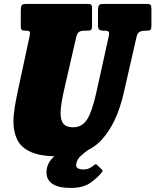

<svg xmlns="http://www.w3.org/2000/svg" viewBox="-20 -770 785 970"><path d="M365 -582 307 -330Q297.5 -289 291.8 -255.8Q286 -222.5 286 -198Q286 -162.5 300.5 -144.8Q315 -127 350 -127Q394.5 -127 419.8 -166.2Q445 -205.5 466 -300L530 -589.5Q533 -603.5 529 -609.2Q525 -615 508 -615H505Q487 -615 481 -620.8Q475 -626.5 475 -643.5V-713.5Q475 -734 479 -742Q483 -750 503 -750H721Q737 -750 741 -745Q745 -740 745 -723V-642.5Q745 -624.5 740.8 -619.8Q736.5 -615 721.5 -615H716Q696.5 -615 685.5 -609.2Q674.5 -603.5 670 -584.5L605 -300Q570 -146.5 493 -63.2Q416 20 275 20Q185.5 20 136 -2.2Q86.5 -24.5 67.2 -64Q48 -103.5 48 -154Q48 -189.5 54.5 -229Q61 -268.5 70 -310L130 -589.5Q132.5 -602.5 130.2 -608.8Q128 -615 113 -615H110Q95.5 -615 90.2 -618.5Q85 -622 85 -640.5V-718.5Q85 -737 89.8 -743.5Q94.5 -750 112 -750H424Q438 -750 441.5 -745.2Q445 -740.5 445 -726V-639.5Q445 -624.5 440.8 -619.8Q436.5 -615 420.5 -615H408Q388 -615 378.8 -608.2Q369.5 -601.5 365 -582ZM337 179.5Q276 179.5 244.2 158.5Q212.5 137.5 215 93.5Q217 61 239.5 34.8Q262 8.5 294.5 -12.8Q327 -34 360.2 -51Q393.5 -68 416.5 -81.5Q426 -87 438 -80.8Q450 -74.5 453 -71.5Q465 -60 470.2 -55.8Q475.5 -51.5 468 -44.5Q453.5 -31.5 431.2 -16.5Q409 -1.5 390 15.8Q371 33 366 53.5Q361.5 72.5 372 79.2Q382.5 86 401 86Q419.5 86 431.8 79.8Q444 73.5 453.5 65.5Q463.5 56.5 469 62L495 87Q499 90.5 498.5 93Q498 95.5 494 101Q472.5 128.5 436 154Q399.5 179.5 337 179.5Z"/></svg>

Font: Besley* Condensed Fatface
Style: Italic
Weight: 900
Width: 3
Italic angle: -13°
Designer: Owen Earl
Foundry: indestructible type*
Version: Version 3.000; ttfautohint (v1.8.3)